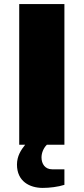

<svg xmlns="http://www.w3.org/2000/svg" viewBox="-20 -708 409 939"><path d="M74 0H103C83 25 63 55 63 97C63 179 125 211 189 211C222 211 264 206 295 196V120H235C200 120 183 93 183 62C183 41 192 17 209 0H295V-688H74Z"/></svg>

Font: Archivo Black
Style: Regular
Weight: 900
Designer: Hector Gatti
Foundry: Omnibus-Type
Version: Version 2.001